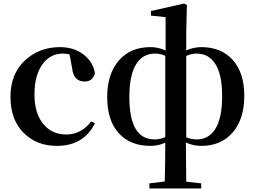

<svg xmlns="http://www.w3.org/2000/svg" viewBox="-20 -821 1457 1101"><path d="M393.6 -430.7 378.9 -508.8Q363.3 -513.7 339.8 -513.7Q267.6 -513.7 222.7 -451.2Q177.7 -388.7 177.7 -279.3Q177.7 -171.9 227.5 -110.8Q277.3 -49.8 359.4 -49.8Q446.3 -49.8 502.9 -125L524.4 -114.3Q460 15.6 305.7 15.6Q189.5 15.6 114.7 -60.1Q40 -135.7 40 -265.6Q40 -396.5 122.1 -473.6Q204.1 -550.8 324.2 -550.8Q403.3 -550.8 458.5 -508.8Q513.7 -466.8 524.4 -401.4Q511.7 -353.5 465.8 -353.5Q401.4 -353.5 393.6 -430.7Z M1047.9 -500V-34.2Q1076.2 -21.5 1108.4 -21.5Q1177.7 -21.5 1215.8 -83.5Q1253.9 -145.5 1253.9 -269.5Q1253.9 -391.6 1215.8 -452.6Q1177.7 -513.7 1108.4 -513.7Q1075.2 -513.7 1047.9 -500ZM927.7 -35.2V-501Q900.4 -513.7 868.2 -513.7Q797.9 -513.7 759.8 -451.2Q721.7 -388.7 721.7 -264.6Q721.7 -21.5 866.2 -21.5Q900.4 -21.5 927.7 -35.2ZM1047.9 -632.8V-532.2Q1091.8 -550.8 1133.8 -550.8Q1249 -550.8 1314.9 -477.1Q1380.9 -403.3 1380.9 -271.5Q1380.9 -138.7 1314.5 -61.5Q1248 15.6 1133.8 15.6Q1087.9 15.6 1045.9 -3.9Q1045.9 87.9 1047.9 220.7L1133.8 230.5V259.8H836.9V230.5L924.8 219.7Q927.7 113.3 927.7 -2.9Q888.7 15.6 842.8 15.6Q726.6 15.6 660.6 -57.6Q594.7 -130.9 594.7 -263.7Q594.7 -396.5 661.1 -473.6Q727.5 -550.8 842.8 -550.8Q887.7 -550.8 929.7 -531.2V-722.7L845.7 -731.4V-757.8L1036.1 -800.8L1051.8 -792Z"/></svg>

Font: GenYoMin TW TTF Bold
Style: Regular
Weight: 700
Version: Version 1.300